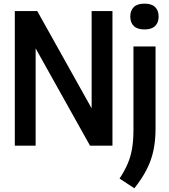

<svg xmlns="http://www.w3.org/2000/svg" viewBox="-20 -801 930 1056"><path d="M61.5 0V-740H185L484 -205V-740H598.5V0H475L176 -535V0ZM719 234.5 637.5 181Q666 138 682.8 98.2Q699.5 58.5 706.8 14Q714 -30.5 714 -87V-545.5H835.5V-93.5Q835.5 -28 824 26.2Q812.5 80.5 786.8 131Q761 181.5 719 234.5ZM774.5 -639Q735 -639 715.8 -658Q696.5 -677 696.5 -710Q696.5 -743 715.8 -762Q735 -781 774.5 -781Q814 -781 833.2 -762Q852.5 -743 852.5 -710Q852.5 -677 833.2 -658Q814 -639 774.5 -639Z"/></svg>

Font: Encode Sans Condensed Condensed SemiBold
Style: Regular
Weight: 600
Width: 3
Designer: Multiple Designers
Foundry: Impallari Type
Version: Version 3.000; ttfautohint (v1.8.3) -l 8 -r 50 -G 200 -x 14 